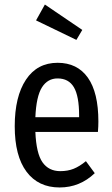

<svg xmlns="http://www.w3.org/2000/svg" viewBox="-20 -815 494 847"><path d="M412 -233H136Q140 -138 167.5 -99Q195 -60 246 -60Q279 -60 305 -70.5Q331 -81 359 -104L398 -51Q332 12 243 12Q149 12 97 -57.5Q45 -127 45 -258Q45 -389 94.5 -463.5Q144 -538 234 -538Q321 -538 367.5 -472.5Q414 -407 414 -279Q414 -257 412 -233ZM329 -305Q329 -391 306 -430Q283 -469 234 -469Q190 -469 165 -429.5Q140 -390 136 -298H329ZM343 -683 317 -639 139 -725 178 -795Z"/></svg>

Font: Fira Sans Compressed
Style: Regular
Weight: 400
Width: 1
Designer: bBox Type GmbH & Carrois Corporate GbR & Edenspiekermann AG
Foundry: bBox Type GmbH & Carrois Corporate GbR & Edenspiekermann AG
Version: Version 4.301